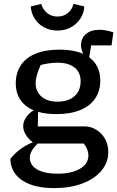

<svg xmlns="http://www.w3.org/2000/svg" viewBox="-20 -758 602 986"><path d="M258 208Q154 208 94.5 168.5Q35 129 33 58Q59 25 94.5 1Q130 -23 174 -36H190Q158 -8 145.5 13Q133 34 133 51Q133 90 170.5 112Q208 134 276 134Q348 134 391 108.5Q434 83 434 40Q434 25 427.5 8.5Q421 -8 410 -21H159Q129 -39 114 -63.5Q99 -88 99 -110Q99 -138 120 -163.5Q141 -189 176 -203L174 -109H413Q447 -109 475 -91.5Q503 -74 519.5 -44.5Q536 -15 536 23Q536 77 500.5 119Q465 161 402.5 184.5Q340 208 258 208ZM270 -172Q168 -172 114.5 -213.5Q61 -255 61 -330Q61 -384 87 -423Q113 -462 163 -482.5Q213 -503 285 -503Q387 -503 441 -461.5Q495 -420 495 -344Q495 -291 468.5 -252Q442 -213 391.5 -192.5Q341 -172 270 -172ZM275 -236Q331 -236 362.5 -264Q394 -292 394 -341Q394 -387 362.5 -411.5Q331 -436 277 -436Q257 -436 233.5 -433Q210 -430 189 -424Q177 -399 170 -374.5Q163 -350 163 -332Q163 -288 193 -262Q223 -236 275 -236ZM425 -449Q411 -469 403.5 -489.5Q396 -510 396 -525Q396 -562 421.5 -583.5Q447 -605 492 -605Q507 -605 524 -602Q541 -599 562 -592L553 -525H448L436 -449ZM275 -601Q237 -601 206.5 -617.5Q176 -634 158 -662.5Q140 -691 138 -725L192 -738Q199 -710 221.5 -691.5Q244 -673 275 -673Q307 -673 329 -691.5Q351 -710 357 -738L413 -725Q411 -690 392.5 -662Q374 -634 343.5 -617.5Q313 -601 275 -601Z"/></svg>

Font: Piazzolla Thin SemiBold
Style: Regular
Weight: 600
Version: Version 2.005